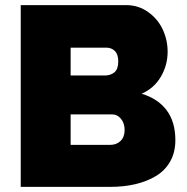

<svg xmlns="http://www.w3.org/2000/svg" viewBox="-20 -730 730 750"><path d="M410.2 0H61V-710H473.1Q521 -710 558.8 -682.9Q596.7 -655.8 615.7 -614.7Q634.8 -573.7 634.8 -527.8Q634.8 -475.6 608.4 -430.4Q582 -385.3 533.2 -363.8Q596.2 -345.2 630.6 -299.8Q665 -254.4 665 -182.1Q665 -135.7 645.3 -100.1Q625.5 -64.5 590.1 -43Q554.7 -21.5 509.3 -10.7Q463.9 0 410.2 0ZM255.9 -543.9V-435.1H389.2Q412.1 -435.1 427 -447.5Q441.9 -460 441.9 -490.2Q441.9 -517.6 428.7 -530.8Q415.5 -543.9 395 -543.9ZM417 -283.2H255.9V-164.1H410.2Q435.1 -164.1 450.9 -179.4Q466.8 -194.8 466.8 -222.2Q466.8 -248.5 452.6 -265.9Q438.5 -283.2 417 -283.2Z"/></svg>

Font: Rawline Black
Style: Regular
Weight: 900
Designer: Matt McInerney, Pablo Impallari, Rodrigo Fuenzalida
Foundry: Matt McInerney, Pablo Impallari, Rodrigo Fuenzalida
Version: Version 4.020;PS 004.020;hotconv 1.0.88;makeotf.lib2.5.64775